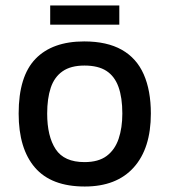

<svg xmlns="http://www.w3.org/2000/svg" viewBox="-20 -665 618 700"><path d="M289 15Q167 15 107.5 -54Q48 -123 48 -251Q48 -387 109.5 -450.5Q171 -514 287 -514Q370 -514 424 -483.5Q478 -453 504 -394Q530 -335 530 -251Q530 -124 467.5 -54.5Q405 15 289 15ZM288 -74Q339 -74 369 -96.5Q399 -119 412.5 -159Q426 -199 426 -251Q426 -309 412 -348Q398 -387 368 -406.5Q338 -426 288 -426Q238 -426 208 -405Q178 -384 165 -345Q152 -306 152 -251Q152 -168 183 -121Q214 -74 288 -74ZM163 -575V-645H415V-575Z"/></svg>

Font: Maven Pro Medium
Style: Regular
Weight: 500
Designer: Joe Prince
Foundry: Joe Prince
Version: Version 2.103